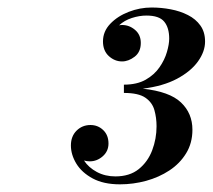

<svg xmlns="http://www.w3.org/2000/svg" viewBox="-20 -932 555 501"><path d="M482.1 -593.5Q482.1 -558.7 465.7 -532Q449.4 -505.3 422.1 -487.3Q394.8 -469.3 361.2 -460.1Q327.6 -451 293.1 -451Q250.5 -451 222 -466.3Q193.5 -481.6 179.2 -505Q165 -528.4 165 -552.4Q165 -576.4 179.8 -591.1Q194.7 -605.8 216 -605.8Q235.5 -605.8 249.3 -592.6Q263.1 -579.4 263.1 -557.5Q263.1 -537.4 248.1 -524.2Q233.1 -511 214.2 -511Q206.7 -511 199.2 -513.1Q211.2 -494.8 232.8 -483.2Q254.4 -471.7 281.1 -471.7Q318.3 -471.7 342 -490.7Q365.7 -509.8 377.1 -539.8Q388.5 -569.8 388.5 -602.5Q388.5 -624.7 382.9 -644.6Q377.4 -664.6 359.4 -677Q341.4 -689.5 303.3 -689.5V-711.1Q337.5 -711.1 360.3 -724.1Q383.1 -737.2 396.4 -756.7Q409.8 -776.2 415.6 -796.4Q421.5 -816.7 421.5 -831.1Q421.5 -859.9 408.4 -875.6Q395.4 -891.4 362.1 -891.4Q343.8 -891.4 324.1 -885.1Q304.5 -878.8 290.7 -865.9Q294.6 -866.8 298.5 -866.8Q317.4 -866.8 332.4 -854Q347.4 -841.3 347.4 -820Q347.4 -796.3 331.3 -784Q315.3 -771.7 298.5 -771.7Q279.3 -771.7 264 -785.6Q248.7 -799.6 248.7 -823.9Q248.7 -850 267.7 -869.9Q286.8 -889.9 315.9 -901.1Q345 -912.4 375.6 -912.4Q400.8 -912.4 425.4 -907.7Q450 -903.1 470.4 -892.7Q490.8 -882.4 502.9 -865.4Q515.1 -848.5 515.1 -823.6Q515.1 -797.5 496.6 -771.7Q478.2 -745.9 442 -726.5Q405.9 -707.2 352.5 -700.6Q422.4 -693.1 452.2 -664.7Q482.1 -636.4 482.1 -593.5Z"/></svg>

Font: Bodoni* 06pt
Style: Bold Italic
Weight: 700
Italic angle: -13°
Version: Version 2.3